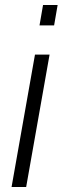

<svg xmlns="http://www.w3.org/2000/svg" viewBox="-20 -743 249 763"><path d="M137 -642 151 -723H209L195 -642ZM26 0 119 -526H177L84 0Z"/></svg>

Font: Archivo SemiBold ExtraLight
Style: Italic
Weight: 250
Italic angle: -10°
Version: Version 2.001